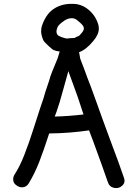

<svg xmlns="http://www.w3.org/2000/svg" viewBox="-20 -960 700 978"><path d="M126 -25.4Q118.2 -12.7 104.5 -7.8Q91.8 -3.9 79.1 -7.8Q67.4 -11.7 58.1 -20.5Q48.8 -29.3 47.4 -42.5Q45.9 -55.7 52.7 -68.4Q81.1 -112.3 103.5 -169.9Q130.9 -240.2 151.4 -306.6Q158.2 -330.1 186.5 -415Q201.2 -459 202.1 -460.9Q213.9 -502.9 214.8 -502.9Q229.5 -547.9 230.5 -549.8Q234.4 -566.4 245.1 -593.8Q266.6 -647.5 267.6 -648.4Q274.4 -662.1 284.2 -698.2Q283.2 -698.2 281.2 -698.2Q271.5 -698.2 252.9 -705.1Q248 -707 227.5 -725.6Q204.1 -747.1 200.2 -755.9Q189.5 -782.2 189.5 -799.8Q189.5 -815.4 193.4 -828.1Q212.9 -885.7 251 -913.1Q291 -940.4 342.8 -940.4Q344.7 -940.4 346.7 -940.4Q364.3 -940.4 373 -938.5Q405.3 -932.6 432.6 -909.2Q468.8 -877.9 481.4 -832Q483.4 -823.2 483.4 -814.5Q483.4 -784.2 455.1 -751Q418 -706.1 382.8 -694.3Q387.7 -667 388.7 -661.1Q400.4 -631.8 411.1 -602.5Q422.9 -568.4 443.4 -516.6Q462.9 -463.9 470.7 -441.4Q493.2 -377 541 -248Q589.8 -119.1 611.3 -54.7Q614.3 -46.9 614.3 -39.1Q614.3 -24.4 602.5 -14.6Q589.8 -2 572.3 -2Q567.4 -2 561.5 -2.9Q537.1 -7.8 529.3 -32.2Q508.8 -92.8 455.1 -239.3Q444.3 -269.5 433.6 -295.9Q333 -281.2 231.4 -280.3L229.5 -277.3Q203.1 -195.3 179.7 -134.8Q155.3 -73.2 126 -25.4ZM359.4 -766.6Q373 -774.4 380.9 -776.4Q383.8 -777.3 397.5 -793.9Q410.2 -808.6 406.2 -821.3Q404.3 -830.1 387.7 -844.7Q369.1 -861.3 364.3 -863.3Q350.6 -868.2 345.7 -867.2H344.7Q325.2 -867.2 305.7 -853.5Q278.3 -834 273.4 -822.3Q267.6 -808.6 267.6 -800.8Q267.6 -784.2 279.3 -777.3Q285.2 -774.4 292 -771.5Q314.5 -763.7 320.3 -763.7Q336.9 -764.6 339.8 -765.6Q349.6 -766.6 359.4 -766.6ZM258.8 -366.2Q332 -368.2 405.3 -377Q387.7 -428.7 376 -465.8Q369.1 -486.3 343.8 -554.7Q335 -577.1 328.1 -597.7Q327.1 -595.7 327.1 -593.8Q320.3 -571.3 301.3 -501Q282.2 -430.7 268.6 -392.6Q264.6 -381.8 258.8 -366.2Z"/></svg>

Font: sage sans
Style: Regular
Weight: 400
Version: Version 001.032